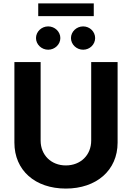

<svg xmlns="http://www.w3.org/2000/svg" viewBox="-20 -1090 769 1120"><path d="M512 -728V-270C512 -185 450 -125 364 -125C279 -125 217 -185 217 -270V-728H64V-258C64 -96 185 10 364 10C542 10 666 -96 666 -258V-728ZM190 -868C190 -831 222 -800 261 -800C300 -800 332 -831 332 -868C332 -905 300 -936 261 -936C222 -936 190 -905 190 -868ZM203 -996H527V-1070H203ZM394 -868C394 -831 426 -800 465 -800C504 -800 535 -831 535 -868C535 -905 504 -936 465 -936C426 -936 394 -905 394 -868Z"/></svg>

Font: Wafeq
Style: Bold
Weight: 700
Designer: Rasmus Andersson & Azza Alameddine
Foundry: Google & TypeTogether
Version: Version 3.000;FEAKit 1.0